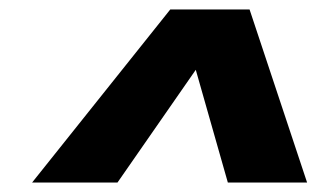

<svg xmlns="http://www.w3.org/2000/svg" viewBox="-20 -742 671 407"><path d="M48 -355 341 -722H509L631 -355H463L395 -594L229 -355Z"/></svg>

Font: Elaine Sans ExtraBold
Style: Italic
Weight: 800
Italic angle: -13°
Designer: Wei Huang
Foundry: Wei Huang
Version: Version 2.001;December 24, 2019;FontCreator 12.0.0.2547 64-b